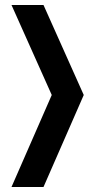

<svg xmlns="http://www.w3.org/2000/svg" viewBox="-20 -750 394 768"><path d="M315 -370 154 -2H26L187 -370L26 -730H154Z"/></svg>

Font: Do Hyeon
Style: Regular
Weight: 400
Version: Version 1.001